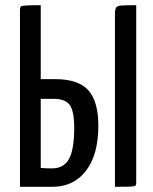

<svg xmlns="http://www.w3.org/2000/svg" viewBox="-20 -720 589 740"><path d="M57 0ZM193 -415Q282 -415 320.5 -372Q359 -329 359 -235Q359 -124 311.5 -62Q264 0 182 0H57V-682Q57 -692 60.5 -695Q64 -698 83.5 -699Q103 -700 137 -700V-415ZM137 -73Q151 -71 180 -71Q226 -71 246 -107.5Q266 -144 266 -227Q266 -291 249 -315Q232 -339 188 -339H137ZM505 -700V-16Q505 -7 501 -4Q497 -1 477 -0.5Q457 0 423 0V-663Q423 -683 427 -690Q431 -697 445.5 -698.5Q460 -700 505 -700Z"/></svg>

Font: Yanone Kaffeesatz
Style: Regular
Weight: 400
Designer: Yanone (Cyrillic: Daniel Pouzeot & Huerta Tipografica)
Foundry: Yanone
Version: Version 1.100;PS 001.100;hotconv 1.0.70;makeotf.lib2.5.58329